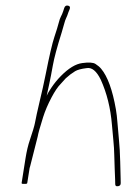

<svg xmlns="http://www.w3.org/2000/svg" viewBox="-20 -693 492 682"><path d="M113.9 -208C115.6 -218.6 122 -241.4 133 -276.4C140 -298.7 150 -322.2 163 -346.8C174.5 -368.6 185.3 -384.7 195.6 -395C199.5 -399 205.6 -405.7 213.7 -415C224.2 -424.7 235.2 -433 246.7 -440C255 -445 268.6 -448.7 287.4 -451C306 -454.6 322.8 -440.9 337.9 -410C359.5 -362.4 372.7 -309.1 377.6 -250C379.2 -230.7 380.9 -212 382.7 -194C384.5 -176 385.6 -158.5 385.9 -141.5C386.2 -124.5 386.7 -108.7 387.4 -94C388.1 -79.3 388.6 -66.7 388.9 -56L389.3 -40C388.9 -33.3 392.2 -30.5 399 -31.5C405.8 -32.5 409.1 -36.3 408.8 -43L408.5 -60C408.1 -70 407.6 -89.4 407 -118.3C406.3 -147.2 404.8 -173.7 402.4 -198C400.5 -216 398.9 -235 397.4 -255C395.9 -275 394 -291.5 391.7 -304.5C379.7 -373.5 362.1 -421.7 339.1 -449C334.1 -455 327.4 -460.6 319.1 -465.9C310.9 -471.2 295.2 -472.2 272.3 -469C249 -466.1 223.7 -450.8 196.3 -423C183.8 -410.4 172.4 -396.3 162 -380.8C153.9 -368.7 148.5 -359.4 145.9 -353C148.7 -366.3 151.8 -381 155.4 -397C158.9 -413 163 -434.2 167.7 -460.7C172.4 -487.1 182.8 -525.9 198.9 -577C202.2 -587.7 205.2 -597.8 207.7 -607.5C210.2 -617.2 212.7 -624.3 215.1 -629C217.5 -633.7 220.1 -640.3 222.8 -649L227.7 -661C230.1 -667.7 228 -671.7 221.6 -673C215.1 -674.3 210.7 -671.7 208.3 -665L204.4 -653C201.9 -645.7 199.3 -639.5 196.5 -634.5C193.7 -629.5 191 -621.7 188.3 -611C185.6 -600.3 180.5 -583.7 173 -561.2C165.5 -538.7 155.3 -494.9 142.4 -429.8C136.7 -400.9 129 -366.3 119.3 -326C112.8 -298.6 107.7 -275.4 104.1 -256.2C102 -245.1 95.9 -224.8 86 -195.5C79.7 -177.2 74.7 -155.7 70.7 -131L56.8 -43C56.4 -40.3 59.6 -39.3 66.3 -40C72.9 -39.3 76.4 -40.3 76.8 -43L85.2 -96C86.3 -98.7 87 -101.3 87.5 -104Z"/></svg>

Font: Proton
Style: RgIt
Weight: 500
Version: Version 1.017